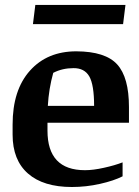

<svg xmlns="http://www.w3.org/2000/svg" viewBox="-20 -749 566 780"><path d="M362.3 -318.8Q362.3 -404.3 342.8 -438.5Q323.2 -472.7 278.3 -472.2Q233.4 -472.2 196.3 -453.1Q178.2 -388.2 174.3 -318.8ZM172.9 -218.3Q172.9 -57.6 325.2 -57.6Q358.4 -57.6 402.3 -67.4Q446.3 -77.1 478 -89.4V-32.7Q442.4 -14.6 386.2 -2Q330.1 10.7 272 10.7Q156.2 10.7 93.8 -43.9Q31.2 -98.6 31.2 -202.1V-242.7Q31.2 -383.3 101.6 -461.9Q171.9 -540.5 290 -540.5Q408.2 -540 456.1 -487.3Q503.9 -434.6 503.9 -314V-250.5H172.9ZM123.5 -729H489.7L480 -650.9H113.8Z"/></svg>

Font: NoticiaText-Bold
Style: Bold
Weight: 700
Designer: JM Sole
Foundry: JM Sole
Version: Version 1.003